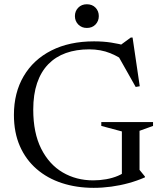

<svg xmlns="http://www.w3.org/2000/svg" viewBox="-20 -894 784 924"><path d="M651.5 -76.5 677.5 -44.5V-40.5Q640 -24 599 -12.8Q558 -1.5 515.5 4.2Q473 10 431 10Q348 10 277.8 -13Q207.5 -36 155.8 -81Q104 -126 75.5 -191.2Q47 -256.5 47 -341Q47 -447.5 93.8 -527.2Q140.5 -607 227.2 -651Q314 -695 432.5 -695Q476.5 -695 514.5 -689.2Q552.5 -683.5 591 -672.5L547.5 -668L609.5 -713.5H618L652.5 -479L633 -475.5L536 -647.5L599 -586Q556.5 -619.5 510.8 -638Q465 -656.5 409 -656.5Q347 -656.5 297.2 -638.8Q247.5 -621 212.2 -584.8Q177 -548.5 158.5 -494Q140 -439.5 140 -366.5Q140 -254.5 178.2 -178.5Q216.5 -102.5 281.8 -64.2Q347 -26 428.5 -26Q460.5 -26 491.2 -31.5Q522 -37 547.5 -47.8Q573 -58.5 588.5 -73L566.5 -23V-261.5L467.5 -288V-306.5H716.5V-288L651.5 -264.5ZM398 -759.5Q372.5 -759.5 356.5 -776.2Q340.5 -793 340.5 -816.5Q340.5 -840.5 356.5 -857Q372.5 -873.5 398 -873.5Q424 -873.5 439.8 -857Q455.5 -840.5 455.5 -816.5Q455.5 -793 439.8 -776.2Q424 -759.5 398 -759.5Z"/></svg>

Font: Newsreader 36pt
Style: Regular
Weight: 400
Designer: Hugues Gentile
Foundry: Production Type
Version: Version 1.003